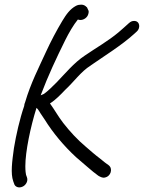

<svg xmlns="http://www.w3.org/2000/svg" viewBox="-20 -702 619 826"><path d="M96 61 92 50C91 46 89 33 89 13C89 -50 111 -155 137 -238C141 -235 144 -231 149 -223C155 -212 164 -201 172 -188C208 -130 255 -74 307 -26C335 -3 377 36 403 54C410 58 420 64 430 62C458 57 464 25 451 12L443 5H442C438 3 428 -6 409 -21C390 -35 371 -52 350 -70C313 -101 280 -137 252 -173C229 -203 216 -228 195 -257C219 -272 242 -296 260 -315C298 -350 329 -395 370 -420L371 -421C430 -462 503 -507 557 -556L568 -566C585 -580 583 -612 557 -612C548 -612 542 -609 534 -602C520 -590 505 -575 490 -563C446 -526 393 -496 345 -463C298 -432 259 -384 223 -347C207 -331 185 -309 169 -298C166 -296 159 -294 155 -292C188 -379 222 -451 261 -530C276 -560 296 -595 315 -618C318 -617 322 -616 326 -616C340 -616 356 -626 360 -642C361 -648 364 -653 358 -662L354 -671H353C348 -677 340 -682 330 -682C322 -682 315 -681 307 -677C281 -663 265 -640 248 -612C224 -572 198 -523 177 -477C147 -411 112 -344 88 -262C85 -256 85 -253 84 -246C65 -191 49 -120 40 -65C32 -7 25 44 37 78L41 89C44 101 60 109 77 101C91 95 102 77 96 61Z"/></svg>

Font: Stray Cat
Style: BdObl
Weight: 700
Version: Version 1.0